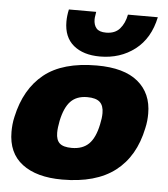

<svg xmlns="http://www.w3.org/2000/svg" viewBox="-52 -757 710 813"><g transform="rotate(5 303.0 -350.0)"><path d="M356 -523Q285 -523 243.5 -557.5Q202 -592 202 -658Q202 -683 208 -710H324Q323 -701 321.5 -693Q320 -685 320 -678Q320 -654 332 -640Q344 -626 373 -626Q411 -626 431.5 -649.5Q452 -673 459 -710H586Q567 -619 504.5 -571Q442 -523 356 -523ZM242 10Q133 10 72 -36.5Q11 -83 11 -173Q11 -188 12.5 -204Q14 -220 18 -237Q44 -357 123 -420.5Q202 -484 347 -484Q463 -484 522 -435Q581 -386 581 -300Q581 -285 579.5 -269.5Q578 -254 574 -237Q549 -116 467 -53Q385 10 242 10ZM271 -127Q317 -127 343.5 -153Q370 -179 382 -237Q388 -264 388 -285Q388 -317 371.5 -332Q355 -347 318 -347Q273 -347 247.5 -320.5Q222 -294 210 -237Q204 -207 204 -186Q204 -155 219.5 -141Q235 -127 271 -127Z"/></g></svg>

Font: Kanit
Style: Bold Italic
Weight: 700
Italic angle: -12°
Designer: Katatrad Team
Foundry: CadsonDemak
Version: Version 2.000; ttfautohint (v1.8.3)